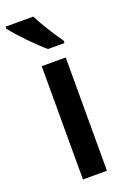

<svg xmlns="http://www.w3.org/2000/svg" viewBox="-172 -816 572 865"><g transform="rotate(-20 113.5 -383.0)"><path d="M109 -766H-24V-756C4 -718 81 -639 121 -606H200V-618C174 -653 130 -722 109 -766ZM183 0V-543H68V0Z"/></g></svg>

Font: Noto Sans Sinhala UI Condensed SemiBold
Style: Regular
Weight: 600
Width: 3
Designer: Jelle Bosma - Monotype Design Team
Foundry: Monotype Imaging Inc.
Version: Version 2.006